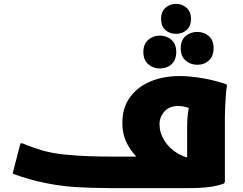

<svg xmlns="http://www.w3.org/2000/svg" viewBox="-20 -967 1251 987"><path d="M549 0Q457 0 366 -5.5Q275 -11 168 -36Q149 -41 125 -48Q101 -55 79.5 -62Q58 -69 45 -75L85 -230H96Q107 -225 126.5 -217.5Q146 -210 165.5 -204Q185 -198 196 -194Q249 -179 313 -172.5Q377 -166 439.5 -164Q502 -162 549 -162H748L706 -138Q665 -172 637 -221.5Q609 -271 609 -336Q609 -412 647.5 -466Q686 -520 752.5 -548Q819 -576 904 -576Q957 -576 1021 -565Q1085 -554 1143 -534L1147 -526Q1143 -508 1141 -478Q1139 -448 1137.5 -417Q1136 -386 1136 -366V-32L1132 -24Q1102 -12 1058 -6Q1014 0 951 0ZM800 -328Q800 -285 824.5 -245Q849 -205 893 -178.5Q937 -152 993 -150L942 -90V-315Q942 -358 946.5 -388.5Q951 -419 957 -445L973 -404Q966 -406 954.5 -410.5Q943 -415 928.5 -418.5Q914 -422 895 -422Q850 -422 825 -393.5Q800 -365 800 -328ZM885 -793Q852 -793 830 -813Q808 -833 808 -870Q808 -906 830 -926.5Q852 -947 885 -947Q917 -947 939.5 -926.5Q962 -906 962 -870Q962 -833 939.5 -813Q917 -793 885 -793ZM994 -634Q959 -634 934 -656Q909 -678 909 -719Q909 -760 934 -781.5Q959 -803 994 -803Q1029 -803 1053.5 -781.5Q1078 -760 1078 -719Q1078 -678 1054 -656Q1030 -634 994 -634ZM801 -615Q767 -615 742 -637Q717 -659 717 -700Q717 -740 742 -762Q767 -784 802 -784Q837 -784 861.5 -762Q886 -740 886 -700Q886 -659 862 -637Q838 -615 801 -615Z"/></svg>

Font: Kufam ExtraBold
Style: Regular
Weight: 800
Designer: Wael Morcos, Artur Schmal
Foundry: Original Type
Version: Version 1.300; ttfautohint (v1.8.3)